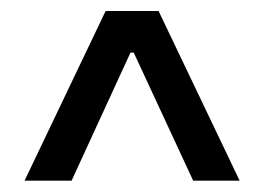

<svg xmlns="http://www.w3.org/2000/svg" viewBox="-20 -724 478 347"><path d="M24.4 -397.5H109.4L215.8 -628.9H221.7L329.1 -397.5H413.1L266.6 -704.1H170.9Z"/></svg>

Font: Raveo Display Display
Style: Regular
Weight: 400
Designer: Jakub Foglar, Rasmus Andersson (Inter)
Foundry: Jakubfoglar.com
Version: Version 1.100;Glyphs 3.2.3 (3260)